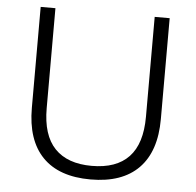

<svg xmlns="http://www.w3.org/2000/svg" viewBox="-51 -757 834 817"><g transform="rotate(5 365.5 -348.5)"><path d="M365 8Q230 8 160 -64Q90 -136 90 -274V-705H153V-278Q153 -163 207 -106.5Q261 -50 365 -50Q470 -50 523.5 -106.5Q577 -163 577 -278V-705H641V-274Q641 -136 570.5 -64Q500 8 365 8Z"/></g></svg>

Font: Nunito Sans 11pt Light
Style: Regular
Weight: 300
Version: Version 3.101;gftools[0.9.27]